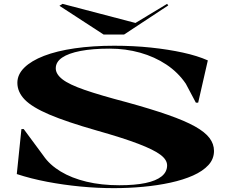

<svg xmlns="http://www.w3.org/2000/svg" viewBox="-20 -960 1176 995"><path d="M570 15Q484 15 396 6.5Q308 -2 224 -18Q140 -34 67 -58L91 -291H103L205 -153Q237 -106 294 -71.5Q351 -37 428 -18.5Q505 0 598 0Q679 0 734 -11.5Q789 -23 817.5 -46Q846 -69 846 -103Q846 -132 811.5 -158Q777 -184 697.5 -214.5Q618 -245 480 -284Q326 -328 236.5 -366Q147 -404 108.5 -443.5Q70 -483 70 -531Q70 -574 106 -609.5Q142 -645 208 -670.5Q274 -696 367 -709.5Q460 -723 572 -723Q672 -723 762 -713.5Q852 -704 927.5 -687.5Q1003 -671 1057 -647L1007 -428H995L943 -526Q903 -585 842 -625.5Q781 -666 706 -687Q631 -708 548 -708Q460 -708 397.5 -696Q335 -684 302 -661.5Q269 -639 269 -606Q269 -576 303.5 -549Q338 -522 419 -494Q500 -466 637 -430Q764 -395 851 -364.5Q938 -334 990 -305Q1042 -276 1065.5 -245Q1089 -214 1089 -178Q1089 -136 1060 -104.5Q1031 -73 980.5 -50.5Q930 -28 863.5 -13.5Q797 1 722 8Q647 15 570 15ZM846 -940 852 -932 623 -781H517L288 -930L304 -940L682 -841Z"/></svg>

Font: Kalnia Expanded Medium
Style: Regular
Weight: 500
Width: 7
Designer: Frida Medrano
Foundry: Frida Medrano
Version: Version 1.105